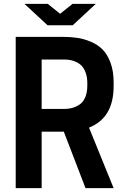

<svg xmlns="http://www.w3.org/2000/svg" viewBox="-20 -970 651 990"><path d="M194.8 -291V0H61V-779.8H305.2Q345.7 -779.8 379.6 -774.7Q413.6 -769.5 449.2 -754.4Q484.9 -739.3 509.5 -714.1Q534.2 -689 550 -646Q565.9 -603 565.9 -545.9V-525.9Q565.9 -361.8 439 -312L565.9 0H420.9L309.1 -291ZM194.8 -408.2H310.1Q332 -408.2 351.1 -413.1Q370.1 -418 389.2 -430.2Q408.2 -442.4 419.2 -467.8Q430.2 -493.2 430.2 -529.8V-541Q430.2 -570.8 422.4 -593.3Q414.6 -615.7 402.8 -628.7Q391.1 -641.6 374.5 -649.7Q357.9 -657.7 342.5 -660.4Q327.1 -663.1 310.1 -663.1H194.8ZM106 -950.2H226.1L290 -898.9L354 -950.2H474.1L355 -839.8H225.1Z"/></svg>

Font: Cooper Hewitt
Style: Semibold
Weight: 709
Designer: Village Type and Design LLC
Foundry: Cooper Hewitt Smithsonian Design Museum
Version: 1.000